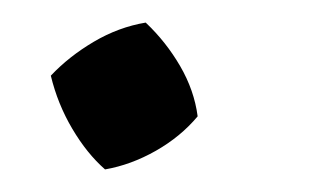

<svg xmlns="http://www.w3.org/2000/svg" viewBox="-20 -147 294 170"><path d="M73 3Q57 -11 44 -33Q31 -55 25 -80Q41 -97 63 -110Q85 -123 109 -127Q127 -110 139.5 -88.5Q152 -67 155 -44Q140 -26 118 -13.5Q96 -1 73 3Z"/></svg>

Font: Piazzolla SC Medium
Style: Italic
Weight: 500
Italic angle: -11.3°
Designer: Juan Pablo del Peral
Foundry: Huerta Tipografica
Version: Version 1.330